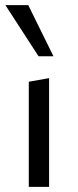

<svg xmlns="http://www.w3.org/2000/svg" viewBox="-20 -727 303 747"><path d="M92 0V-409L171 -423V0ZM130 -508 1 -707H90L188 -508Z"/></svg>

Font: Ysabeau Office Medium
Style: Regular
Weight: 500
Designer: Christian Thalmann (Catharsis Fonts)
Version: Version 2.001;gftools[0.9.30]; featfreeze: tnum,lnum,ss02